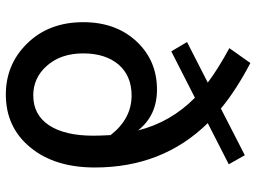

<svg xmlns="http://www.w3.org/2000/svg" viewBox="-130 -735 878 658"><g transform="rotate(90 309.0 -406.0)"><path d="M410 -136Q445 -190 445 -287Q445 -310 443 -346Q387 -418 307 -418Q240 -418 201 -373Q163 -328 163 -252Q163 -175 206 -127Q247 -81 307 -81Q374 -81 410 -136ZM402 -679Q554 -524 554 -292Q554 -155 486 -72Q417 13 304 13Q202 13 131 -58Q56 -133 56 -252Q56 -366 124 -437Q189 -505 287 -505Q376 -505 427 -440Q399 -552 315 -635L156 -554L124 -608L263 -679Q217 -714 145 -753L196 -825Q288 -777 352 -724L512 -806L543 -751Z"/></g></svg>

Font: Noto Sans S Chinese Medium
Style: Regular
Weight: 500
Designer: Ryoko NISHIZUKA  (kana & ideographs); Paul D. Hunt (Latin, Greek & Cyrillic); Wenlong ZHANG  (bopomofo); Sandoll Communi
Foundry: Adobe Systems Incorporated
Version: Version 1.000;PS 1;hotconv 1.0.78;makeotf.lib2.5.61930